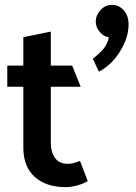

<svg xmlns="http://www.w3.org/2000/svg" viewBox="-20 -752 559 790"><path d="M441 -732Q469 -732 489 -710Q509 -688 509 -651Q509 -598 474.5 -541.5Q440 -485 387 -457L362 -510Q387 -530 404 -549Q421 -568 428 -599Q409 -600 391.5 -619.5Q374 -639 374 -664Q374 -689 393.5 -710.5Q413 -732 441 -732ZM341 -7Q326 3 299.5 10.5Q273 18 251 18Q170 18 123 -24Q76 -66 76 -145V-395H10V-482H76V-599L189 -622V-482H277L312 -395H189V-164Q189 -127 206 -102.5Q223 -78 259 -78Q272 -78 284.5 -81.5Q297 -85 309 -90Z"/></svg>

Font: Palanquin SemiBold
Style: Regular
Weight: 600
Designer: Pria Ravichandran
Version: Version 1.0.4